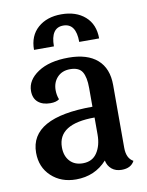

<svg xmlns="http://www.w3.org/2000/svg" viewBox="-85 -791 669 874"><g transform="rotate(-10 250.0 -354.0)"><path d="M109 -592Q109 -657 150.5 -693.5Q192 -730 259 -730Q327 -730 368.5 -693.5Q410 -657 410 -592H318Q318 -678 259 -678Q201 -678 201 -592ZM339 -40Q283 22 196 22Q127 22 82 -20Q37 -62 37 -129Q37 -291 326 -291V-378Q326 -428 311 -452.5Q296 -477 255 -477Q218 -477 196 -453.5Q174 -430 174 -394Q174 -371 182 -351Q168 -340 141 -340Q105 -340 84 -358Q63 -376 63 -410Q63 -460 115.5 -495Q168 -530 257 -530Q344 -530 390 -489.5Q436 -449 436 -372V-82Q436 -33 467 -16Q451 15 408 15Q380 15 362 0Q344 -15 339 -40ZM239 -45Q283 -45 305 -78.5Q327 -112 327 -162V-241Q157 -241 157 -133Q157 -93 179 -69Q201 -45 239 -45Z"/></g></svg>

Font: Sansita
Style: Regular
Weight: 400
Designer: Pablo Cosgaya
Foundry: Omnibus-Type
Version: Version 1.006;hotconv 1.0.109;makeotfexe 2.5.65596